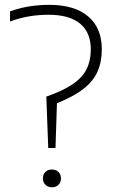

<svg xmlns="http://www.w3.org/2000/svg" viewBox="-20 -769 472 794"><path d="M179.5 -157 171.5 -369.5Q241 -393.5 281.2 -421.2Q321.5 -449 338.5 -484Q355.5 -519 355.5 -565Q355.5 -635 311 -671.5Q266.5 -708 181 -708Q140.5 -708 101 -701.5Q61.5 -695 21.5 -680V-722Q44.5 -730.5 71 -736.8Q97.5 -743 126 -746Q154.5 -749 183 -749Q288.5 -749 344.8 -701Q401 -653 401 -566Q401 -513.5 383.5 -473.5Q366 -433.5 325.5 -401.8Q285 -370 215.5 -342L209.5 -157ZM194.5 5.5Q178 5.5 167.8 -4.8Q157.5 -15 157.5 -31Q157.5 -48 167.8 -58Q178 -68 194.5 -68Q211 -68 221.5 -58Q232 -48 232 -31Q232 -15 222 -4.8Q212 5.5 194.5 5.5Z"/></svg>

Font: Encode Sans Condensed Thin ExtraLight
Style: Regular
Weight: 250
Version: Version 3.002